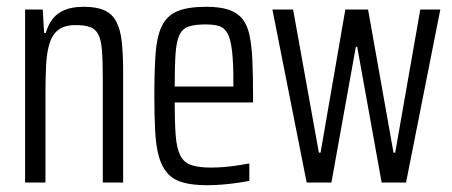

<svg xmlns="http://www.w3.org/2000/svg" viewBox="-20 -538 1333 566"><path d="M54 0V-510H106L110 -441H115Q122 -465 135 -482Q148 -499 170.5 -508.5Q193 -518 227 -518Q265 -518 288 -507.5Q311 -497 323 -474Q335 -451 339 -414.5Q343 -378 343 -325V0H283V-306Q283 -359 280.5 -390Q278 -421 269.5 -437Q261 -453 245 -458.5Q229 -464 203 -464Q170 -464 152 -450Q134 -436 126 -410Q118 -384 116 -346.5Q114 -309 114 -262V0Z M591 8Q548 8 519.5 0Q491 -8 474 -27Q457 -46 448.5 -76Q440 -106 437.5 -150Q435 -194 435 -254Q435 -328 438.5 -378.5Q442 -429 456.5 -460Q471 -491 502 -504.5Q533 -518 588 -518Q628 -518 653.5 -509.5Q679 -501 694 -483Q709 -465 715.5 -434.5Q722 -404 724 -359.5Q726 -315 726 -256V-236H495Q495 -176 498 -138Q501 -100 511.5 -79.5Q522 -59 543.5 -51.5Q565 -44 602 -44Q619 -44 638.5 -45.5Q658 -47 678 -50Q698 -53 715 -56V-5Q701 -2 680.5 1Q660 4 636.5 6Q613 8 591 8ZM668 -262V-296Q668 -354 664 -388Q660 -422 651 -439Q642 -456 626.5 -461Q611 -466 586 -466Q555 -466 536.5 -460Q518 -454 509 -435Q500 -416 497.5 -379.5Q495 -343 495 -283H687Z M884 0 783 -510H844L920 -88H925L998 -510H1065L1140 -88H1145L1219 -510H1278L1177 0H1105L1033 -400H1029L957 0Z"/></svg>

Font: Saira ExtraCondensed
Style: Regular
Weight: 400
Width: 2
Designer: Hector Gatti with collaboration of the Omnibus-Type team
Foundry: Omnibus-Type
Version: Version 1.101